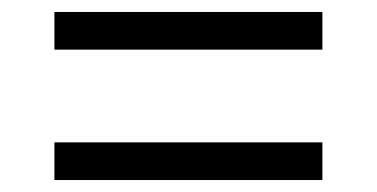

<svg xmlns="http://www.w3.org/2000/svg" viewBox="-20 -509 630 321"><path d="M71 -426V-489H519V-426ZM71 -208V-271H519V-208Z"/></svg>

Font: MuseoModerno Light
Style: Regular
Weight: 300
Designer: Pablo Cosgaya, Héctor Gatti, Marcela Romero, and the Authors of The MuseoModerno Project.
Foundry: Omnibus-Type Team
Version: Version 1.001